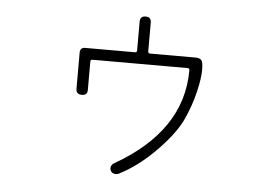

<svg xmlns="http://www.w3.org/2000/svg" viewBox="-47 -679 1094 757"><g transform="rotate(5 500.0 -300.5)"><path d="M437 14Q423 14 417 4Q412 -4 414.5 -13Q417 -22 425 -27Q690 -178 690 -419Q690 -427 682 -427H306Q298 -427 298 -419V-307Q298 -285 275.5 -285.5Q253 -286 253 -307V-450Q253 -472 275 -471H470Q478 -471 478 -479V-593Q478 -615 500 -615Q522 -615 522 -593V-479Q522 -471 530 -471H710Q728 -471 734 -462Q740 -456 740 -423.5Q740 -391 727 -336.5Q714 -282 689 -227Q664 -172 601 -106Q527 -28 447 12Q443 14 437 14Z"/></g></svg>

Font: Shin Retro Maru Gothic Regular
Style: Regular
Weight: 400
Designer: Iose
Foundry: Typographish
Version: Version 1.002